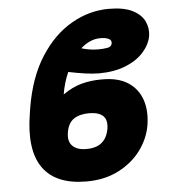

<svg xmlns="http://www.w3.org/2000/svg" viewBox="-54 -810 785 869"><g transform="rotate(-5 338.5 -375.0)"><path d="M414.1 -444.3Q486.8 -444.8 531.7 -415.5Q576.7 -386.2 594 -335.2Q611.3 -284.2 600.6 -218.8Q589.8 -157.2 550.5 -105.2Q511.2 -53.2 448.5 -21.7Q385.7 9.8 304.7 9.8Q164.6 9.8 106.4 -73.2Q48.3 -156.2 75.2 -319.3L79.1 -344.7Q102.1 -481.9 161.4 -574.2Q220.7 -666.5 302 -713.1Q383.3 -759.8 471.7 -759.8Q540.5 -759.8 579.8 -739.7Q619.1 -719.7 634 -688.2Q648.9 -656.7 643.6 -621.1Q636.2 -582 605.7 -548.1Q575.2 -514.2 524.2 -493.7Q473.1 -473.1 403.3 -472.7Q373.5 -473.1 339.1 -478Q304.7 -482.9 264.6 -491.2Q243.7 -443.4 235.4 -391.6Q278.3 -421.9 321.8 -433.3Q365.2 -444.8 414.1 -444.3ZM422.9 -630.9Q397.5 -630.9 375 -620.6Q352.5 -610.4 333 -592.8Q349.6 -587.4 369.9 -584.2Q390.1 -581.1 409.2 -581.1Q430.2 -581.1 449.7 -584.2Q469.2 -587.4 471.7 -602.5Q474.6 -617.2 460.4 -624Q446.3 -630.9 422.9 -630.9ZM341.8 -296.9Q299.3 -296.9 272.7 -279.1Q246.1 -261.2 239.3 -218.8Q232.4 -178.2 253.7 -157.2Q274.9 -136.2 316.4 -136.7Q403.3 -135.7 418.9 -218.8Q425.3 -260.3 405 -278.6Q384.8 -296.9 341.8 -296.9Z"/></g></svg>

Font: Inter Tight Black
Style: Italic
Weight: 900
Italic angle: -9.39999°
Designer: Rasmus Andersson
Foundry: rsms
Version: Version 3.004; ttfautohint (v1.8.4.7-5d5b)